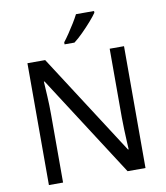

<svg xmlns="http://www.w3.org/2000/svg" viewBox="-99 -1026 959 1108"><g transform="rotate(-10 380.0 -472.0)"><path d="M663 0H558L176 -593H172Q174 -558 177 -506Q180 -454 180 -399V0H97V-714H201L582 -123H586Q585 -139 583.5 -171Q582 -203 580.5 -241Q579 -279 579 -311V-714H663ZM528 -934Q516 -916 491 -887.5Q466 -859 437.5 -830.5Q409 -802 385 -784H327V-796Q342 -815 359.5 -841Q377 -867 394 -894.5Q411 -922 422 -944H528Z"/></g></svg>

Font: Noto Sans Kaithi
Style: Regular
Weight: 400
Designer: Monotype Design Team
Foundry: Monotype Imaging Inc.
Version: Version 2.005; ttfautohint (v1.8.4.7-5d5b)